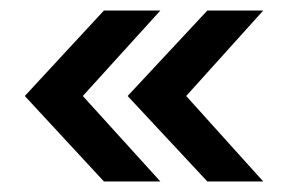

<svg xmlns="http://www.w3.org/2000/svg" viewBox="-20 -435 552 364"><path d="M333 -253 479 -91H373L222 -253L373 -415H479ZM284 -91H177L27 -253L177 -415H284L137 -253Z"/></svg>

Font: Hind Vadodara Medium
Style: Regular
Weight: 500
Designer: Hitesh Malaviya
Foundry: Indian Type Foundry
Version: Version 1.001;PS 1.0;hotconv 1.0.86;makeotf.lib2.5.63406; tt